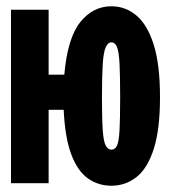

<svg xmlns="http://www.w3.org/2000/svg" viewBox="-20 -584 540 612"><path d="M15 0V-553H135V-346H185Q195 -462 235.5 -513Q276 -564 335 -564Q380 -564 415 -534.5Q450 -505 470 -441.5Q490 -378 490 -274Q490 -171 470 -109Q450 -47 415 -19.5Q380 8 335 8Q293 8 260 -15.5Q227 -39 207 -92.5Q187 -146 183 -234H135V0ZM335 -107Q347 -107 353 -120Q359 -133 361 -169Q363 -205 363 -274Q363 -343 361 -381Q359 -419 353 -434Q347 -449 335 -449Q324 -449 317 -433.5Q310 -418 307.5 -380Q305 -342 305 -274Q305 -205 307.5 -169Q310 -133 317 -120Q324 -107 335 -107Z"/></svg>

Font: Noto Sans Mono ExtraCondensed Black
Style: Regular
Weight: 900
Width: 2
Designer: Monotype Design Team
Foundry: Monotype Imaging Inc.
Version: Version 2.014